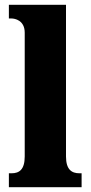

<svg xmlns="http://www.w3.org/2000/svg" viewBox="-20 -780 378 800"><path d="M17 0H320V-58H311C279 -58 255 -73 255 -128V-760H17V-703H28C41 -703 83 -696 83 -644V-128C83 -73 60 -58 28 -58H17Z"/></svg>

Font: Noto Serif Tamil Condensed Black
Style: Regular
Weight: 900
Width: 3
Designer: Indian Type Foundry, Tom Grace, and the Monotype Design Team
Foundry: Monotype Imaging Inc.
Version: Version 2.004